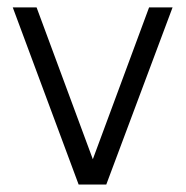

<svg xmlns="http://www.w3.org/2000/svg" viewBox="-20 -492 498 515"><path d="M14.2 -472.2H78.1L229 -64.9L379.9 -472.2H442.9L265.1 2.9H190.9Z"/></svg>

Font: CMU Bright
Style: Roman
Weight: 500
Version: Version 0.7.0